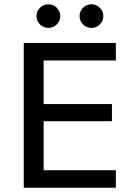

<svg xmlns="http://www.w3.org/2000/svg" viewBox="-20 -875 610 895"><path d="M520 0H90.8V-675H520V-593.3H183.3V-390H501.7V-310H183.3V-81.7H520ZM406.7 -745Q383.3 -745 367.1 -761.2Q350.8 -777.5 350.8 -800Q350.8 -822.5 367.1 -838.8Q383.3 -855 406.7 -855Q429.2 -855 445.4 -838.8Q461.7 -822.5 461.7 -800Q461.7 -777.5 445.4 -761.2Q429.2 -745 406.7 -745ZM205 -745Q182.5 -745 166.2 -761.2Q150 -777.5 150 -800Q150 -822.5 166.2 -838.8Q182.5 -855 205 -855Q228.3 -855 244.6 -838.8Q260.8 -822.5 260.8 -800Q260.8 -777.5 244.6 -761.2Q228.3 -745 205 -745Z"/></svg>

Font: Funnel Sans
Style: Regular
Weight: 400
Designer: NORD ID, Kristian Moeller
Foundry: Dicotype
Version: Version 1.000